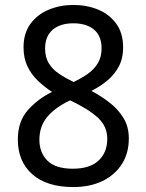

<svg xmlns="http://www.w3.org/2000/svg" viewBox="-20 -745 591 775"><path d="M276 10Q169 10 110.5 -41.5Q52 -93 52 -182Q52 -255 92.5 -300.5Q133 -346 190 -374Q158 -395 132 -420Q106 -445 90.5 -478Q75 -511 75 -554Q75 -611 103 -649Q131 -687 177 -706Q223 -725 276 -725Q331 -725 376.5 -706Q422 -687 449.5 -649Q477 -611 477 -553Q477 -510 460 -477.5Q443 -445 414.5 -421Q386 -397 349 -378Q387 -358 421.5 -331.5Q456 -305 478 -269.5Q500 -234 500 -186Q500 -126 471.5 -82Q443 -38 393 -14Q343 10 276 10ZM274 -64Q343 -64 378 -97Q413 -130 413 -185Q413 -235 375 -270Q337 -305 263 -340Q202 -311 170.5 -273Q139 -235 139 -181Q139 -129 171.5 -96.5Q204 -64 274 -64ZM277 -414Q309 -429 334.5 -447Q360 -465 375 -490Q390 -515 390 -550Q390 -600 359.5 -625.5Q329 -651 275 -651Q241 -651 215.5 -639.5Q190 -628 176 -605.5Q162 -583 162 -550Q162 -514 177 -489.5Q192 -465 218 -447.5Q244 -430 277 -414Z"/></svg>

Font: lhindi05
Style: Book
Weight: 400
Designer: Jelle Bosma - Monotype Design Team
Foundry: Monotype Imaging Inc.
Version: Version 2.003